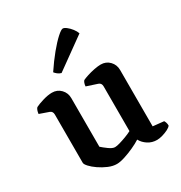

<svg xmlns="http://www.w3.org/2000/svg" viewBox="-180 -895 965 1026"><g transform="rotate(-30 302.5 -382.0)"><path d="M245 4Q220 4 193 -7.5Q166 -19 142 -35.5Q118 -52 103.5 -68Q89 -84 89 -93V-391Q89 -411 72 -417L15 -437Q18 -462 28 -472Q45 -481 77 -490.5Q109 -500 133 -500Q166 -500 187.5 -477.5Q209 -455 209 -423V-123Q222 -111 244 -95Q266 -79 281 -79Q292 -79 311 -84.5Q330 -90 351.5 -98Q373 -106 390 -115V-391Q390 -411 373 -417L306 -439Q307 -451 310.5 -460Q314 -469 318 -472Q328 -477 349.5 -484Q371 -491 394.5 -495.5Q418 -500 434 -500Q467 -500 488.5 -477.5Q510 -455 510 -423V-75L577 -68Q580 -64 583 -55.5Q586 -47 586 -36Q580 -27 564 -19Q548 -11 529 -5.5Q510 0 495 0Q464 0 439.5 -16Q415 -32 403 -55Q383 -42 353.5 -28.5Q324 -15 294.5 -5.5Q265 4 245 4ZM231 -565Q219 -568 209 -576Q199 -584 194 -591Q228 -642 261 -682Q294 -722 319.5 -745Q345 -768 355 -768Q364 -768 377.5 -757.5Q391 -747 403 -731.5Q415 -716 420 -701Z"/></g></svg>

Font: Texturina SemiBold
Style: Regular
Weight: 600
Designer: Guillermo Torres Carreño
Foundry: Omnibus-Type
Version: Version 1.002; ttfautohint (v1.8.3)